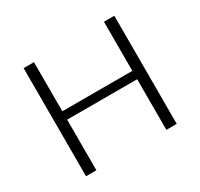

<svg xmlns="http://www.w3.org/2000/svg" viewBox="-140 -835 1056 1012"><g transform="rotate(-30 388.0 -329.0)"><path d="M601 -658H664V0H601V-308H175V0H112V-658H175V-359H601Z"/></g></svg>

Font: EauTestSC Semilight
Style: Regular
Weight: 300
Designer: Christian Thalmann (Catharsis Fonts)
Version: Version 0.001;PS 000.001;hotconv 1.0.88;makeotf.lib2.5.64775